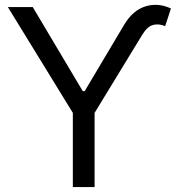

<svg xmlns="http://www.w3.org/2000/svg" viewBox="-20 -756 715 776"><path d="M11.7 -727.5H112.3L314.5 -387.7H322.3L481.4 -655.3Q516.6 -714.4 567.6 -730.2Q618.7 -746.1 670.9 -721.7L647.5 -650.4Q622.1 -661.1 599.1 -655.3Q576.2 -649.4 556.6 -618.2L362.3 -299.8V0H274.4V-299.8Z"/></svg>

Font: Inter Display
Style: Regular
Weight: 400
Designer: Rasmus Andersson
Foundry: rsms
Version: Version 4.001;git-9221beed3